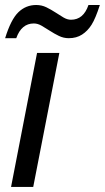

<svg xmlns="http://www.w3.org/2000/svg" viewBox="-27 -737 414 757"><path d="M16.6 0 119.1 -528.3H207L104 0ZM244.1 -586.4Q223.6 -586.4 205.1 -595.5Q186.5 -604.5 169.7 -615.5Q152.8 -626.5 137.2 -635.5Q121.6 -644.5 106.4 -644.5Q57.6 -644.5 37.1 -586.4H-6.8Q16.1 -660.6 45.7 -689Q75.2 -717.3 115.7 -717.3Q137.2 -717.3 155.8 -708.3Q174.3 -699.2 191.2 -688.2Q208 -677.2 223.1 -668.2Q238.3 -659.2 252.9 -659.2Q302.2 -659.2 321.8 -717.3H366.7Q349.6 -664.1 334 -639.4Q318.4 -614.7 296.4 -600.6Q274.4 -586.4 244.1 -586.4Z"/></svg>

Font: Liberation Sans
Style: Italic
Weight: 400
Italic angle: -12°
Designer: Steve Matteson
Foundry: Ascender Corporation
Version: Version 2.1.5